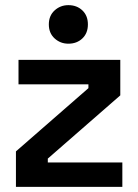

<svg xmlns="http://www.w3.org/2000/svg" viewBox="-20 -727 535 747"><path d="M42 0V-138L324 -384V-399H52V-494H448V-356L166 -110V-95H456V0ZM170 -632Q170 -666 192.5 -686.5Q215 -707 246 -707Q279 -707 300.5 -686.5Q322 -666 322 -632Q322 -598 300.5 -577.5Q279 -557 246 -557Q215 -557 192.5 -577.5Q170 -598 170 -632Z"/></svg>

Font: Space Grotesk Frontify SemiBold
Style: Regular
Weight: 600
Designer: Florian Karsten
Version: Version 2.000